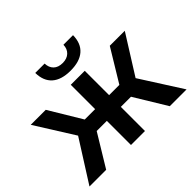

<svg xmlns="http://www.w3.org/2000/svg" viewBox="-163 -974 1204 1204"><g transform="rotate(-45 439.5 -372.0)"><path d="M591 -214H501V0H377V-214H287L157 0H9L184 -276L22 -534H155L285 -318H377V-534H501V-318H592L723 -534H856L694 -276L870 0H721ZM272 -744H355Q356 -708 377.5 -687Q399 -666 438 -666Q476 -666 498.5 -687Q521 -708 522 -744H607Q606 -672 563 -634.5Q520 -597 439 -597Q358 -597 315.5 -634.5Q273 -672 272 -744Z"/></g></svg>

Font: APTA Sans SemiBold
Style: Bold
Weight: 600
Version: Version 7.200